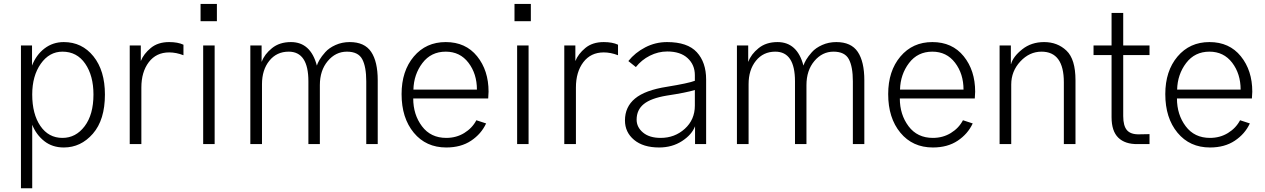

<svg xmlns="http://www.w3.org/2000/svg" viewBox="-20 -749 6573 998"><path d="M147.5 -257.8Q147.5 -156.2 189.9 -94.2Q232.4 -32.2 304.7 -32.2Q374 -32.2 419.9 -92.8Q465.8 -153.3 465.8 -257.8Q465.8 -355.5 422.9 -418Q379.9 -480.5 304.7 -480.5Q236.3 -480.5 191.9 -417.5Q147.5 -354.5 147.5 -257.8ZM88.9 229.5V-512.7H146.5V-408.2Q168 -463.9 211.4 -497.1Q254.9 -530.3 311.5 -530.3Q406.2 -530.3 465.8 -456.1Q525.4 -381.8 525.4 -257.8Q525.4 -126 462.9 -54.2Q400.4 17.6 311.5 17.6Q252 17.6 210 -15.6Q168 -48.8 147.5 -100.6V229.5Z M654.3 0V-512.7H711.9V-431.6Q726.6 -468.8 763.7 -499.5Q800.8 -530.3 859.4 -530.3Q904.3 -530.3 933.6 -516.6V-461.9Q895.5 -476.6 859.4 -476.6Q792 -476.6 753.4 -425.8Q714.8 -375 714.8 -293.9V0Z M1022.5 -638.7V-728.5H1107.4V-638.7ZM1036.1 0V-512.7H1095.7V0Z M1281.2 0V-512.7H1339.8V-428.7H1340.8Q1354.5 -466.8 1393.6 -498.5Q1432.6 -530.3 1492.2 -530.3Q1594.7 -530.3 1627 -408.2Q1630.9 -420.9 1641.1 -438.5Q1651.4 -456.1 1670.9 -478Q1690.4 -500 1724.1 -515.1Q1757.8 -530.3 1797.9 -530.3Q1875 -530.3 1909.2 -479.5Q1943.4 -428.7 1943.4 -332V0H1883.8V-326.2Q1883.8 -402.3 1862.8 -441.4Q1841.8 -480.5 1783.2 -480.5Q1724.6 -480.5 1683.6 -431.6Q1642.6 -382.8 1642.6 -306.6V0H1583V-326.2Q1583 -480.5 1480.5 -480.5Q1418 -480.5 1379.9 -433.1Q1341.8 -385.7 1341.8 -311.5V0Z M2067.4 -259.8Q2067.4 -379.9 2130.9 -455.1Q2194.3 -530.3 2296.9 -530.3Q2400.4 -530.3 2460 -456.5Q2519.5 -382.8 2519.5 -272.5Q2519.5 -260.7 2517.6 -237.3H2127.9Q2127.9 -153.3 2173.3 -92.8Q2218.8 -32.2 2299.8 -32.2Q2351.6 -32.2 2393.1 -57.6Q2434.6 -83 2456.1 -124L2506.8 -107.4Q2481.4 -52.7 2428.7 -17.6Q2376 17.6 2299.8 17.6Q2194.3 17.6 2130.9 -59.1Q2067.4 -135.7 2067.4 -259.8ZM2128.9 -283.2H2459Q2459 -365.2 2415 -422.9Q2371.1 -480.5 2296.9 -480.5Q2220.7 -480.5 2175.8 -421.4Q2130.9 -362.3 2128.9 -283.2Z M2654.3 -638.7V-728.5H2739.3V-638.7ZM2668 0V-512.7H2727.5V0Z M2913.1 0V-512.7H2970.7V-431.6Q2985.4 -468.8 3022.5 -499.5Q3059.6 -530.3 3118.2 -530.3Q3163.1 -530.3 3192.4 -516.6V-461.9Q3154.3 -476.6 3118.2 -476.6Q3050.8 -476.6 3012.2 -425.8Q2973.6 -375 2973.6 -293.9V0Z M3289.1 -127Q3289.1 -87.9 3322.3 -60.1Q3355.5 -32.2 3414.1 -32.2Q3487.3 -32.2 3539.6 -79.6Q3591.8 -127 3591.8 -200.2V-281.2Q3547.9 -267.6 3445.3 -252Q3363.3 -238.3 3326.2 -208Q3289.1 -177.7 3289.1 -127ZM3228.5 -123Q3228.5 -193.4 3280.8 -236.8Q3333 -280.3 3446.3 -297.9Q3559.6 -316.4 3591.8 -329.1V-358.4Q3591.8 -412.1 3554.2 -446.8Q3516.6 -481.4 3448.2 -481.4Q3401.4 -481.4 3357.9 -459.5Q3314.5 -437.5 3285.2 -400.4L3246.1 -431.6Q3281.2 -475.6 3334 -502.9Q3386.7 -530.3 3447.3 -530.3Q3553.7 -530.3 3602.1 -477.5Q3650.4 -424.8 3650.4 -335.9V0H3592.8V-92.8Q3576.2 -48.8 3524.9 -15.6Q3473.6 17.6 3406.2 17.6Q3323.2 17.6 3275.9 -22Q3228.5 -61.5 3228.5 -123Z M3810.5 0V-512.7H3869.1V-428.7H3870.1Q3883.8 -466.8 3922.9 -498.5Q3961.9 -530.3 4021.5 -530.3Q4124 -530.3 4156.2 -408.2Q4160.2 -420.9 4170.4 -438.5Q4180.7 -456.1 4200.2 -478Q4219.7 -500 4253.4 -515.1Q4287.1 -530.3 4327.1 -530.3Q4404.3 -530.3 4438.5 -479.5Q4472.7 -428.7 4472.7 -332V0H4413.1V-326.2Q4413.1 -402.3 4392.1 -441.4Q4371.1 -480.5 4312.5 -480.5Q4253.9 -480.5 4212.9 -431.6Q4171.9 -382.8 4171.9 -306.6V0H4112.3V-326.2Q4112.3 -480.5 4009.8 -480.5Q3947.3 -480.5 3909.2 -433.1Q3871.1 -385.7 3871.1 -311.5V0Z M4596.7 -259.8Q4596.7 -379.9 4660.2 -455.1Q4723.6 -530.3 4826.2 -530.3Q4929.7 -530.3 4989.3 -456.5Q5048.8 -382.8 5048.8 -272.5Q5048.8 -260.7 5046.9 -237.3H4657.2Q4657.2 -153.3 4702.6 -92.8Q4748 -32.2 4829.1 -32.2Q4880.9 -32.2 4922.4 -57.6Q4963.9 -83 4985.4 -124L5036.1 -107.4Q5010.7 -52.7 4958 -17.6Q4905.3 17.6 4829.1 17.6Q4723.6 17.6 4660.2 -59.1Q4596.7 -135.7 4596.7 -259.8ZM4658.2 -283.2H4988.3Q4988.3 -365.2 4944.3 -422.9Q4900.4 -480.5 4826.2 -480.5Q4750 -480.5 4705.1 -421.4Q4660.2 -362.3 4658.2 -283.2Z M5175.8 0V-512.7H5234.4V-416H5235.4Q5246.1 -455.1 5293.5 -492.7Q5340.8 -530.3 5407.2 -530.3Q5476.6 -530.3 5523.4 -485.8Q5570.3 -441.4 5570.3 -332V0H5509.8V-321.3Q5509.8 -480.5 5393.6 -480.5Q5331.1 -480.5 5283.7 -429.7Q5236.3 -378.9 5236.3 -309.6V0Z M5664.1 -462.9V-512.7H5757.8V-681.6H5818.4V-512.7H5955.1V-462.9H5818.4V-145.5Q5818.4 -94.7 5837.9 -72.3Q5857.4 -49.8 5901.4 -50.8L5955.1 -51.8V0H5893.6Q5828.1 1 5793 -33.2Q5757.8 -67.4 5757.8 -139.6V-462.9Z M6037.1 -259.8Q6037.1 -379.9 6100.6 -455.1Q6164.1 -530.3 6266.6 -530.3Q6370.1 -530.3 6429.7 -456.5Q6489.3 -382.8 6489.3 -272.5Q6489.3 -260.7 6487.3 -237.3H6097.7Q6097.7 -153.3 6143.1 -92.8Q6188.5 -32.2 6269.5 -32.2Q6321.3 -32.2 6362.8 -57.6Q6404.3 -83 6425.8 -124L6476.6 -107.4Q6451.2 -52.7 6398.4 -17.6Q6345.7 17.6 6269.5 17.6Q6164.1 17.6 6100.6 -59.1Q6037.1 -135.7 6037.1 -259.8ZM6098.6 -283.2H6428.7Q6428.7 -365.2 6384.8 -422.9Q6340.8 -480.5 6266.6 -480.5Q6190.4 -480.5 6145.5 -421.4Q6100.6 -362.3 6098.6 -283.2Z"/></svg>

Font: Gothic A1 Light
Style: Regular
Weight: 300
Version: Version 2.50